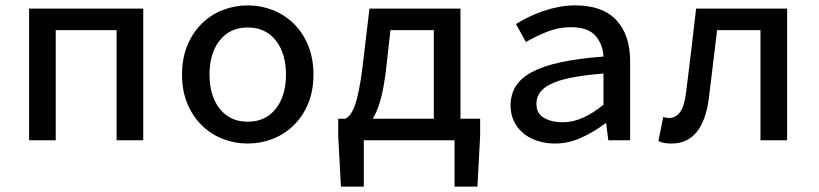

<svg xmlns="http://www.w3.org/2000/svg" viewBox="-20 -521 3040 713"><path d="M88 0V-489H512V0H413V-409H187V0Z M900 12Q852 12 808 -5Q764 -22 730 -55Q696 -88 676 -135.5Q656 -183 656 -244Q656 -305 676 -353Q696 -401 730 -434Q764 -467 808 -484Q852 -501 900 -501Q948 -501 992 -484Q1036 -467 1070 -434Q1104 -401 1124 -353Q1144 -305 1144 -244Q1144 -183 1124 -135.5Q1104 -88 1070 -55Q1036 -22 992 -5Q948 12 900 12ZM900 -69Q966 -69 1004 -117Q1042 -165 1042 -244Q1042 -323 1004 -371Q966 -419 900 -419Q834 -419 796 -371Q758 -323 758 -244Q758 -165 796 -117Q834 -69 900 -69Z M1413 -258Q1405 -193 1393 -150Q1381 -107 1364 -80H1591V-409H1430ZM1246 172 1236 -16V-80H1262Q1272 -85 1280.5 -95.5Q1289 -106 1297 -127.5Q1305 -149 1312.5 -185Q1320 -221 1327 -278L1352 -489H1690V-80H1763V-16L1753 172H1668V0H1331V172Z M2041 12Q2006 12 1975.5 2Q1945 -8 1923 -26.5Q1901 -45 1888.5 -71Q1876 -97 1876 -129Q1876 -170 1895.5 -201Q1915 -232 1956.5 -254Q1998 -276 2063.5 -290Q2129 -304 2221 -311Q2219 -356 2191.5 -388Q2164 -420 2099 -420Q2054 -420 2011.5 -403Q1969 -386 1933 -365L1896 -432Q1916 -444 1941 -456.5Q1966 -469 1994.5 -479Q2023 -489 2053.5 -495Q2084 -501 2116 -501Q2218 -501 2269 -446Q2320 -391 2320 -294V0H2239L2231 -63H2228Q2189 -33 2140.5 -10.5Q2092 12 2041 12ZM2069 -67Q2108 -67 2145.5 -84Q2183 -101 2221 -132V-248Q2149 -242 2101 -232.5Q2053 -223 2024.5 -208.5Q1996 -194 1984 -176Q1972 -158 1972 -136Q1972 -99 2000.5 -83Q2029 -67 2069 -67Z M2474 12Q2459 12 2447.5 10Q2436 8 2425 3L2443 -87Q2448 -85 2453.5 -84Q2459 -83 2466 -83Q2490 -83 2506 -105.5Q2522 -128 2528 -179Q2538 -257 2547 -334Q2556 -411 2565 -489H2903V0H2804V-409H2643Q2635 -345 2627.5 -281Q2620 -217 2612 -153Q2589 12 2474 12Z"/></svg>

Font: Source Code Pro Medium
Style: Regular
Weight: 500
Monospace: yes
Designer: Paul D. Hunt, Teo Tuominen
Foundry: Adobe Systems Incorporated
Version: Version 2.030;PS 1.000;hotconv 16.6.51;makeotf.lib2.5.65220